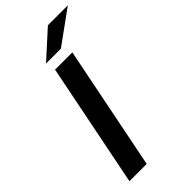

<svg xmlns="http://www.w3.org/2000/svg" viewBox="-275 -958 1022 1022"><g transform="rotate(-45 235.5 -447.0)"><path d="M41 0 181 -700H311L171 0ZM170 -757 321 -894H471L282 -757Z"/></g></svg>

Font: Montserrat Thin SemiBold
Style: Italic
Weight: 600
Italic angle: -11.3°
Version: Version 9.000